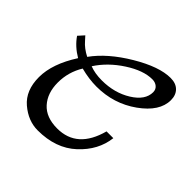

<svg xmlns="http://www.w3.org/2000/svg" viewBox="-166 -781 940 940"><g transform="rotate(45 304.0 -311.0)"><path d="M500 -632Q537 -632 557.5 -611.5Q578 -591 578 -556Q578 -478 485 -411.5Q392 -345 273 -345Q221 -345 163 -360Q125 -298 125 -225.5Q125 -153 165 -108.5Q205 -64 282 -64Q420 -64 463 -225H510Q499 -132 422.5 -61Q346 10 221 10Q155 10 98 -38.5Q41 -87 41 -179Q41 -271 111 -380Q60 -410 30 -454L57 -484Q64 -477 76 -463Q99 -436 138 -416Q197 -498 309.5 -565Q422 -632 500 -632ZM270 -385Q357 -385 423 -426Q489 -467 489 -522Q489 -541 475.5 -552.5Q462 -564 441 -564Q380 -564 305 -515.5Q230 -467 186 -399Q222 -385 270 -385Z"/></g></svg>

Font: Marck Script
Style: Regular
Weight: 400
Designer: Denis Masharov, Marck Fogel
Foundry: Denis Masharov
Version: Version 1.002